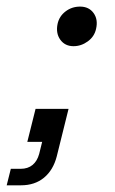

<svg xmlns="http://www.w3.org/2000/svg" viewBox="-62 -480 348 582"><path d="M-41.7 81.7 -29.2 31.7H0.8Q22.5 31.7 36.7 20Q50.8 8.3 56.7 -13.3L65.8 -50H20.8L45.8 -150H145.8L110 -5.8Q99.2 35.8 71.2 58.8Q43.3 81.7 1.7 81.7ZM160.8 -340Q135 -340 120.8 -359.6Q106.7 -379.2 112.5 -407.5Q117.5 -430.8 136.7 -445.4Q155.8 -460 180.8 -460Q207.5 -460 221.7 -440.4Q235.8 -420.8 229.2 -392.5Q224.2 -369.2 204.2 -354.6Q184.2 -340 160.8 -340Z"/></svg>

Font: Funnel Sans Light
Style: Italic
Weight: 300
Italic angle: -14.036°
Designer: NORD ID, Kristian Moeller
Foundry: Dicotype
Version: Version 1.000